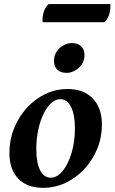

<svg xmlns="http://www.w3.org/2000/svg" viewBox="-20 -889 550 921"><path d="M186.4 12Q109.5 12 67.3 -32.3Q25.1 -76.5 25.1 -156Q25.1 -217.9 47.4 -273.1Q69.7 -328.4 108.1 -370.9Q146.5 -413.5 196.9 -437.7Q247.4 -462 303.7 -462Q381.1 -462 424.9 -416.9Q468.8 -371.7 468.8 -291.3Q468.8 -230 446.4 -175.3Q424.1 -120.6 384.9 -78.4Q345.7 -36.1 294.7 -12Q243.7 12 186.4 12ZM223 -36.7Q254.5 -36.7 280.7 -68.9Q306.9 -101.1 323.2 -155Q339.4 -208.9 339.4 -272.8Q339.4 -339.2 320.6 -376.3Q301.7 -413.3 268.9 -413.3Q245.7 -413.3 225.1 -394.4Q204.5 -375.5 188.6 -342.3Q172.6 -309 163.4 -265.7Q154.1 -222.5 154.1 -174.6Q154.1 -108.7 172.4 -72.7Q190.7 -36.7 223 -36.7ZM300.1 -539.4Q270.2 -539.4 254.6 -555Q239 -570.6 239 -596.4Q239 -623.1 252.1 -642.2Q265.3 -661.4 285 -671.9Q304.7 -682.4 322.4 -682.4Q353.7 -682.4 369.5 -666.8Q385.3 -651.3 385.3 -625Q385.3 -598.9 371.9 -579.6Q358.6 -560.4 338.8 -549.9Q319.1 -539.4 300.1 -539.4ZM480 -782.5H184.9Q183.9 -785.4 183.9 -792.7Q183.9 -817 192.4 -838.6Q201 -860.1 213.7 -869.4H508.8Q508.8 -867.9 509.3 -865.2Q509.8 -862.6 509.8 -859.7Q509.8 -835.8 501.7 -814Q493.7 -792.3 480 -782.5Z"/></svg>

Font: Petrona
Style: Italic
Weight: 400
Italic angle: -9°
Designer: Ringo R. Seeber
Foundry: Ringo R. Seeber
Version: Version 2.001; ttfautohint (v1.8.3)